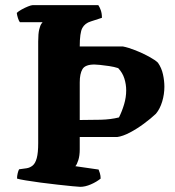

<svg xmlns="http://www.w3.org/2000/svg" viewBox="-20 -724 677 744"><path d="M291 0Q284 0 260 -2.5Q236 -5 203 -8.5Q170 -12 137 -16.5Q104 -21 79.5 -25Q55 -29 46 -32Q46 -42 48.5 -52.5Q51 -63 54 -68L83 -72Q96 -74 106.5 -82.5Q117 -91 122.5 -111.5Q128 -132 128 -169V-563Q128 -594 132 -610Q136 -626 140.5 -632Q145 -638 145 -638H57Q53 -643 49.5 -654Q46 -665 45 -674Q51 -680 63.5 -687Q76 -694 88.5 -699Q101 -704 106 -704H361Q366 -697 370.5 -684.5Q375 -672 375 -655L332 -641Q309 -634 299 -615.5Q289 -597 289 -544H456Q477 -540 505 -529Q533 -518 557.5 -504.5Q582 -491 592 -481Q606 -461 611.5 -436Q617 -411 617 -388Q617 -359 608.5 -330.5Q600 -302 584 -283Q565 -265 538 -245Q511 -225 483.5 -210.5Q456 -196 434 -193H289V-145Q289 -121 283.5 -103.5Q278 -86 272 -80L362 -67Q364 -63 367 -53Q370 -43 370 -32Q354 -19 332 -9.5Q310 0 291 0ZM289 -259Q332 -259 370.5 -260Q409 -261 441 -269Q453 -293 461 -320Q469 -347 469 -374Q469 -397 462 -419.5Q455 -442 438 -460Q423 -465 403 -468Q383 -471 367.5 -472.5Q352 -474 346 -474Q310 -474 299.5 -456Q289 -438 289 -405Z"/></svg>

Font: Texturina Medium 12pt ExtraBold
Style: Regular
Weight: 800
Version: Version 1.002